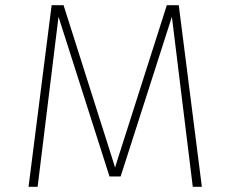

<svg xmlns="http://www.w3.org/2000/svg" viewBox="-20 -720 890 740"><path d="M413 -40 434 -108 623 -700H649L644 -660L445 -40ZM90 0 179 -700H211L125 0ZM402 -40 204 -660 201 -700H225L413 -108L434 -40ZM723 0 637 -700H669L758 0Z"/></svg>

Font: Trispace Thin
Style: Regular
Weight: 100
Designer: Tyler Finck
Foundry: Etcetera Type Company
Version: Version 1.210